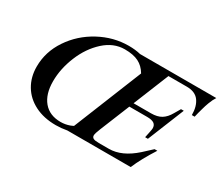

<svg xmlns="http://www.w3.org/2000/svg" viewBox="-119 -968 1451 1260"><g transform="rotate(30 607.0 -337.5)"><path d="M1214 -673Q1199 -650 1187 -618Q1177 -592 1169.5 -563.5Q1162 -535 1160 -529Q1158 -518 1152 -496H1131Q1131 -562 1102 -601.5Q1073 -641 1009 -641H870L761 -372H893Q941 -372 971 -390.5Q1001 -409 1023 -448L1050 -494H1071L959 -217H938L948 -265Q952 -285 952 -292Q952 -316 935.5 -327.5Q919 -339 882 -339H748L657 -115Q640 -74 640 -59Q640 -45 652 -38.5Q664 -32 694 -32H770Q868 -32 967 -121L1031 -180H1052Q987 -79 954 0H474Q431 8 390 8Q299 8 231 -26.5Q163 -61 126.5 -122.5Q90 -184 90 -263Q90 -375 155 -472Q220 -569 325.5 -626Q431 -683 546 -683Q597 -683 636 -673ZM706 -566Q680 -610 640 -630Q600 -650 535 -650Q451 -650 381 -586.5Q311 -523 271 -425.5Q231 -328 231 -233Q231 -136 277 -81Q323 -26 407 -26Q442 -26 475 -38L489 -44Q495 -46 497 -48Z"/></g></svg>

Font: Ibarra Real Nova SemiBold
Style: Italic
Weight: 600
Italic angle: -22°
Designer: Jose Maria Ribagorda & Octavio Pardo
Foundry: Octavio Pardo
Version: Version 1.014